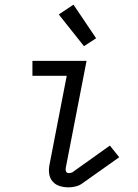

<svg xmlns="http://www.w3.org/2000/svg" viewBox="-20 -791 590 823"><path d="M274 12Q254 12 236 6.5Q218 1 206 -12.5Q194 -26 191 -45Q188 -64 192 -84L266 -466H119V-530H351L262 -72Q260 -64 263 -56.5Q266 -49 274 -49Q278 -49 283 -50Q288 -51 291 -53L451 -167L491 -117L330 -3Q318 5 303 8.5Q288 12 274 12ZM340 -593 232 -729 295 -771 392 -627Z"/></svg>

Font: Lode Term
Style: Italic
Weight: 400
Italic angle: -11°
Monospace: yes
Designer: Belleve Invis
Foundry: Belleve Invis
Version: Version 29.2.0